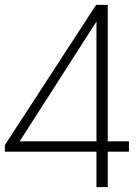

<svg xmlns="http://www.w3.org/2000/svg" viewBox="-21 -770 570 790"><path d="M375.9 0V-145.9H-0.9V-173.2L374.5 -750H422.3V-188.6H509.5V-145.9H422.3V0ZM60 -188.6H375.9V-681.4Z"/></svg>

Font: Spartan Light
Style: Regular
Weight: 300
Designer: Matt Bailey, Mirko Velimirovic
Foundry: Matt Bailey
Version: Version 1.005